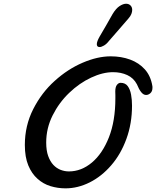

<svg xmlns="http://www.w3.org/2000/svg" viewBox="-20 -1010 847 1041"><path d="M335 11.2Q293.5 11.2 253.9 -0.7Q214.4 -12.7 183.6 -40.5Q152.3 -67.9 133.5 -113Q114.7 -158.2 114.7 -224.1Q114.7 -329.1 160.2 -418.5Q205.6 -507.8 276.4 -571.3Q347.2 -635.3 428 -669.9Q508.8 -704.6 580.1 -704.6Q637.7 -704.6 685.5 -687Q733.4 -669.4 765.4 -633.8Q797.4 -598.1 806.2 -543L806.6 -538.6V-534.2Q806.6 -515.1 795.7 -505.1Q784.7 -495.1 772 -495.1Q757.8 -495.1 745.6 -510.3Q733.4 -525.4 722.2 -553.2Q704.1 -587.4 669.9 -603Q635.7 -618.7 592.8 -618.7Q537.1 -618.7 473.9 -589.1Q410.6 -559.6 355.5 -506.8Q300.3 -454.1 265.4 -384.5Q230.5 -314.9 230.5 -237.3Q230.5 -193.8 241.2 -164.1Q252 -134.3 269.5 -115.7Q287.1 -97.2 309.1 -88.9Q331.1 -80.6 353.5 -80.6Q420.9 -80.6 478.3 -128.7Q535.6 -176.8 570.6 -265.6Q605.5 -354.5 605.5 -476.6V-495.1L605 -513.7Q605 -538.1 613.8 -549.6Q622.6 -561 633.8 -561Q659.2 -561 672.4 -543.2Q685.5 -525.4 690.7 -497.1Q695.8 -468.8 695.8 -437.5Q695.8 -340.3 665.3 -256.8Q634.8 -173.3 583 -113.8Q531.2 -53.7 466.6 -21.2Q401.9 11.2 335 11.2ZM520 -754.9Q504.9 -754.9 504.9 -770.5Q504.9 -784.7 520 -811.5L555.7 -872.6L590.3 -933.6Q608.9 -964.4 628.4 -977.1Q647.9 -989.7 663.6 -989.7Q678.2 -989.7 687.5 -980.5Q696.8 -971.2 696.8 -956.1Q696.8 -946.3 692.4 -934.6Q688 -922.9 676.8 -910.2L624 -849.1L570.8 -788.1Q558.1 -771.5 543.9 -763.2Q529.8 -754.9 520 -754.9Z"/></svg>

Font: Damion
Style: Regular
Weight: 400
Designer: Vernon Adams
Foundry: Vernon Adams
Version: Version 1.100; ttfautohint (v1.8.4.7-5d5b)